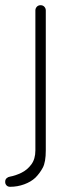

<svg xmlns="http://www.w3.org/2000/svg" viewBox="-40 -520 289 738"><path d="M96 163Q79 179 53 188.5Q27 198 -1 198Q-10 198 -15 192.5Q-20 187 -20 180V178Q-20 170 -14.5 165Q-9 160 -2 159Q20 155 42.5 144Q65 133 80.5 112Q96 91 96 58V-480Q96 -488 101.5 -494Q107 -500 116 -500Q125 -500 130.5 -494Q136 -488 136 -480V58Q136 103 124.5 124.5Q113 146 96 163Z"/></svg>

Font: Quicksand Variable Light
Style: Regular
Weight: 300
Designer: Andrew Paglinawan
Foundry: Andrew Paglinawan
Version: Version 3.004